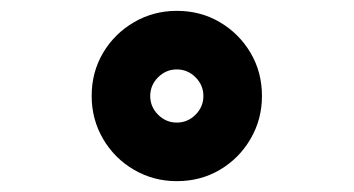

<svg xmlns="http://www.w3.org/2000/svg" viewBox="-20 -746 652 354"><path d="M306 -412Q263 -412 227 -433Q191 -454 170 -490Q149 -526 149 -569Q149 -613 170 -648.5Q191 -684 227 -705Q263 -726 306 -726Q350 -726 385.5 -705Q421 -684 442 -648.5Q463 -613 463 -569Q463 -526 442 -490Q421 -454 385.5 -433Q350 -412 306 -412ZM306 -520Q326 -520 340.5 -534.5Q355 -549 355 -569Q355 -589 340.5 -603.5Q326 -618 306 -618Q286 -618 271.5 -603.5Q257 -589 257 -569Q257 -549 271.5 -534.5Q286 -520 306 -520Z"/></svg>

Font: Space Mono
Style: Bold
Weight: 700
Monospace: yes
Designer: Colophon Foundry + Benjamin Critton
Foundry: Colophon Foundry & Benjamin Critton
Version: Version 1.003; ttfautohint (v1.8.4.7-5d5b)